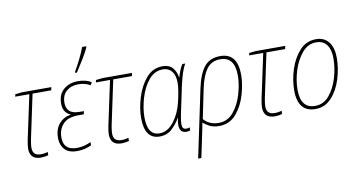

<svg xmlns="http://www.w3.org/2000/svg" viewBox="-93 -1045 2848 1528"><g transform="rotate(-10 1331.0 -281.5)"><path d="M165 11Q198 11 225 2V-24Q200 -15 168 -15Q103 -15 103 -79Q103 -101 111 -144L187 -502H338L343 -527H106L51 -521L47 -502H161L85 -146Q76 -102 76 -76Q76 11 165 11Z M458 10Q495 10 524.5 2Q554 -6 574 -16V-42Q547 -29 519.5 -22Q492 -15 460 -15Q352 -15 352 -118Q352 -182 391.5 -225.5Q431 -269 517 -269H560L565 -294H530Q474 -294 449 -318.5Q424 -343 424 -384Q424 -447 462 -479.5Q500 -512 558 -512Q587 -512 612 -505Q637 -498 654 -487L667 -510Q623 -537 559 -537Q490 -537 443.5 -497.5Q397 -458 397 -384Q397 -311 456 -286L455 -284Q398 -275 361.5 -232.5Q325 -190 325 -118Q325 -62 357.5 -26Q390 10 458 10ZM549 -606H564Q585 -637 621 -696Q657 -755 672 -789L673 -799H640Q625 -757 598 -703.5Q571 -650 550 -614Z M817 11Q850 11 877 2V-24Q852 -15 820 -15Q755 -15 755 -79Q755 -101 763 -144L839 -502H990L995 -527H758L703 -521L699 -502H813L737 -146Q728 -102 728 -76Q728 11 817 11Z M1125 10Q1186 10 1227 -29Q1268 -68 1291 -111H1293Q1265 10 1341 10Q1362 10 1372 3V-20Q1357 -15 1343 -15Q1311 -15 1311 -55Q1311 -86 1323 -143L1368 -356Q1394 -474 1425 -527H1402Q1389 -509 1377.5 -479.5Q1366 -450 1360 -427H1358Q1351 -474 1323.5 -505.5Q1296 -537 1243 -537Q1163 -537 1110 -474.5Q1057 -412 1030.5 -324Q1004 -236 1004 -160Q1004 10 1125 10ZM1128 -15Q1031 -15 1031 -161Q1031 -232 1054.5 -313.5Q1078 -395 1125 -453.5Q1172 -512 1242 -512Q1286 -512 1312.5 -480Q1339 -448 1339 -388Q1339 -359 1332.5 -318.5Q1326 -278 1315 -234Q1295 -146 1244.5 -80.5Q1194 -15 1128 -15Z M1395 236H1421L1462 41Q1466 22 1470 1.5Q1474 -19 1478 -41Q1497 -22 1529 -6Q1561 10 1605 10Q1691 10 1744.5 -53Q1798 -116 1823 -203Q1848 -290 1848 -361Q1848 -537 1709 -537Q1624 -537 1579 -480.5Q1534 -424 1510 -310ZM1606 -15Q1566 -15 1535.5 -29.5Q1505 -44 1486 -67L1534 -301Q1555 -404 1594 -458Q1633 -512 1705 -512Q1821 -512 1821 -361Q1821 -292 1797.5 -211Q1774 -130 1726.5 -72.5Q1679 -15 1606 -15Z M2055 11Q2088 11 2115 2V-24Q2090 -15 2058 -15Q1993 -15 1993 -79Q1993 -101 2001 -144L2077 -502H2228L2233 -527H1996L1941 -521L1937 -502H2051L1975 -146Q1966 -102 1966 -76Q1966 11 2055 11Z M2384 10Q2461 10 2514 -47.5Q2567 -105 2594 -191.5Q2621 -278 2621 -363Q2621 -445 2585 -491Q2549 -537 2482 -537Q2404 -537 2350.5 -478.5Q2297 -420 2269.5 -334Q2242 -248 2242 -165Q2242 10 2384 10ZM2386 -15Q2269 -15 2269 -165Q2269 -242 2294.5 -322Q2320 -402 2367 -457Q2414 -512 2480 -512Q2537 -512 2565.5 -472Q2594 -432 2594 -364Q2594 -286 2570 -205.5Q2546 -125 2500 -70Q2454 -15 2386 -15Z"/></g></svg>

Font: Noto Sans UI SemiCondensed Thin
Style: Italic
Weight: 250
Width: 4
Italic angle: -12°
Designer: Monotype Design Team
Foundry: Monotype Imaging Inc.
Version: Version 1.901